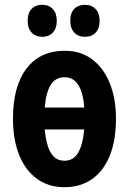

<svg xmlns="http://www.w3.org/2000/svg" viewBox="-20 -768 547 798"><path d="M462 -275Q462 -185 436.5 -121.5Q411 -58 363 -24Q315 10 247 10Q182 10 134 -24.5Q86 -59 60 -123Q34 -187 34 -275Q34 -410 90.5 -483.5Q147 -557 249 -557Q316 -557 363.5 -521Q411 -485 436.5 -421.5Q462 -358 462 -275ZM248 -100Q273 -100 289.5 -114.5Q306 -129 316 -158Q326 -187 330 -230H166Q169 -195 177.5 -165Q186 -135 203 -117.5Q220 -100 248 -100ZM248 -447Q211 -447 191 -415.5Q171 -384 166 -321H330Q328 -355 319.5 -383.5Q311 -412 293.5 -429.5Q276 -447 248 -447ZM95 -681Q95 -714 111.5 -731Q128 -748 155 -748Q183 -748 199.5 -730.5Q216 -713 216 -681Q216 -650 199.5 -632.5Q183 -615 156 -615Q128 -615 111.5 -632.5Q95 -650 95 -681ZM272 -681Q272 -714 288.5 -731Q305 -748 333 -748Q361 -748 377.5 -730.5Q394 -713 394 -681Q394 -650 377.5 -632.5Q361 -615 333 -615Q305 -615 288.5 -633Q272 -651 272 -681Z"/></svg>

Font: Noto Sans Display ExtraCondensed
Style: Bold
Weight: 700
Width: 2
Designer: Monotype Design Team
Foundry: Monotype Imaging Inc.
Version: Version 2.003